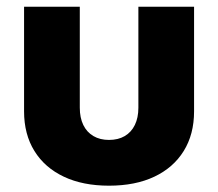

<svg xmlns="http://www.w3.org/2000/svg" viewBox="-20 -556 664 584"><path d="M311.5 8.8Q231.9 8.8 174.1 -18.6Q116.2 -45.9 84.7 -96.7Q53.2 -147.5 53.2 -217.3V-535.6H222.7V-228.5Q222.7 -197.8 233.4 -175.8Q244.1 -153.8 264.2 -142.1Q284.2 -130.4 311.5 -130.4Q339.4 -130.4 359.4 -142.1Q379.4 -153.8 390.1 -175.8Q400.9 -197.8 400.9 -228.5V-535.6H570.3V-217.3Q570.3 -147.5 538.8 -96.7Q507.3 -45.9 449.5 -18.6Q391.6 8.8 311.5 8.8Z"/></svg>

Font: Inter 20pt ExtraBold
Style: Regular
Weight: 800
Version: Version 4.001;git-66647c0bb